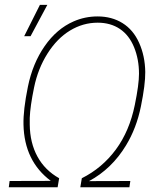

<svg xmlns="http://www.w3.org/2000/svg" viewBox="-20 -790 680 810"><path d="M325.2 -38.1Q411.1 -81.1 468.8 -159.2Q526.4 -237.3 548.8 -347.7Q566.4 -433.6 566.4 -479Q566.4 -539.6 545.7 -590.6Q524.9 -641.6 485.6 -668Q446.3 -694.3 392.1 -694.3Q330.1 -694.3 275.4 -661.1Q220.7 -627.9 180.4 -564.2Q140.1 -500.5 123.8 -421.1Q107.4 -341.8 105.5 -293V-264.2Q106.4 -187.5 137.9 -129.6Q169.4 -71.8 229.5 -38.1L223.1 0H17.1L20.5 -26.4L194.3 -26.9Q82.5 -110.4 79.1 -264.2Q77.6 -325.7 97.7 -424.1Q117.7 -522.5 168.5 -595.5Q219.2 -668.5 290.5 -699.7Q338.4 -720.7 391.6 -720.7Q451.7 -720.7 497.1 -692.4Q542.5 -664.1 567.1 -608.9Q591.8 -553.7 592.8 -486.3Q593.3 -433.6 574.5 -341.3Q555.7 -249 511.7 -176.8Q451.7 -77.6 355.5 -25.9L529.8 -26.4L525.9 0H318.8ZM148.4 -769.5H179.7L108.9 -637.2H82Z"/></svg>

Font: Roboto Thin
Style: Italic
Weight: 250
Italic angle: -12°
Designer: Google
Version: Version 2.134; 2016